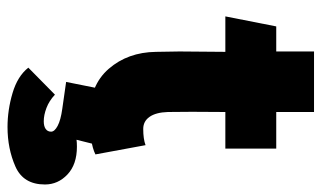

<svg xmlns="http://www.w3.org/2000/svg" viewBox="-188 -420 835 498"><g transform="rotate(90 229.0 -170.5)"><path d="M114 -158 113 -219Q113 -259 113.5 -279Q114 -299 114 -338H22L48 -470H113V-568H270V-470H365V-338H270Q269 -239 270 -189Q271 -158 282.5 -141.5Q294 -125 314 -125Q340 -125 356 -131L380 -1Q350 14 280 14Q201 14 158 -35.5Q115 -85 114 -158ZM155 173 225 104Q241 119 259.5 126Q278 133 294 133Q307 133 314 128Q321 123 321 114Q321 105 306 97Q291 89 262 85L192 75L211 -20H359L342 48Q349 47 360 47Q406 47 432 71.5Q458 96 458 130Q458 186 411.5 206.5Q365 227 309 227Q265 227 221 214Q177 201 155 173Z"/></g></svg>

Font: Kreadon
Style: Regular
Weight: 400
Designer: kohakuno
Foundry: StudioGnu
Version: Version 1.000;Glyphs 3.1.2 (3151)